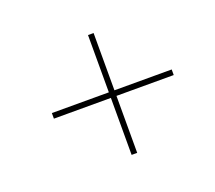

<svg xmlns="http://www.w3.org/2000/svg" viewBox="-82 -680 723 646"><g transform="rotate(-20 279.5 -357.5)"><path d="M288 -143V-347H84V-367H288V-572H308V-367H513V-347H308V-143Z"/></g></svg>

Font: Noto Serif Display ExtraLight
Style: Italic
Weight: 200
Italic angle: -12°
Designer: Monotype Design Team
Foundry: Monotype Imaging Inc.
Version: Version 2.009